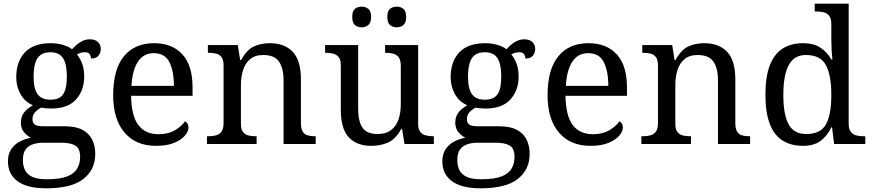

<svg xmlns="http://www.w3.org/2000/svg" viewBox="-20 -780 4725 1040"><path d="M231 240Q127 240 75 201.5Q23 163 23 94Q23 55 40.5 28.5Q58 2 86.5 -13Q115 -28 148 -34Q128 -43 110.5 -63.5Q93 -84 93 -116Q93 -146 108.5 -168Q124 -190 158 -210Q115 -228 91.5 -269.5Q68 -311 68 -361Q68 -447 115 -496.5Q162 -546 256 -546Q292 -546 324 -536Q356 -526 370 -513Q380 -524 394 -536.5Q408 -549 426.5 -558Q445 -567 467 -567Q497 -567 511.5 -551.5Q526 -536 526 -515Q526 -494 513.5 -478.5Q501 -463 473 -463Q473 -474 466.5 -485.5Q460 -497 440 -497Q427 -497 417 -494Q407 -491 397 -485Q414 -464 425 -435.5Q436 -407 436 -364Q436 -290 391.5 -241Q347 -192 256 -192Q244 -192 228.5 -193.5Q213 -195 203 -197Q184 -187 170 -172Q156 -157 156 -134Q156 -116 167.5 -106Q179 -96 218 -96H331Q391 -96 427 -76.5Q463 -57 479.5 -23.5Q496 10 496 53Q496 139 431.5 189.5Q367 240 231 240ZM233 191Q305 191 344 175.5Q383 160 398.5 132.5Q414 105 414 70Q414 24 388 8.5Q362 -7 312 -7H214Q186 -7 161 0.5Q136 8 120 28Q104 48 104 88Q104 117 115 140.5Q126 164 154 177.5Q182 191 233 191ZM253 -240Q286 -240 305.5 -253Q325 -266 333.5 -294Q342 -322 342 -365Q342 -410 333 -439.5Q324 -469 304.5 -483Q285 -497 252 -497Q220 -497 200 -482.5Q180 -468 171 -438.5Q162 -409 162 -364Q162 -300 183.5 -270Q205 -240 253 -240Z M825 10Q716 10 654.5 -62Q593 -134 593 -264Q593 -404 651 -475Q709 -546 815 -546Q912 -546 967.5 -486Q1023 -426 1023 -307V-261H690Q692 -152 729.5 -102.5Q767 -53 839 -53Q891 -53 927.5 -74.5Q964 -96 982 -123Q989 -120 995 -111Q1001 -102 1001 -89Q1001 -69 982 -46Q963 -23 924 -6.5Q885 10 825 10ZM922 -315Q922 -395 897.5 -443.5Q873 -492 813 -492Q758 -492 727.5 -446.5Q697 -401 692 -315Z M1101 0V-42H1109Q1132 -42 1150.5 -47Q1169 -52 1180 -67.5Q1191 -83 1191 -114V-426Q1191 -456 1180 -470.5Q1169 -485 1151 -489.5Q1133 -494 1111 -494H1106V-536H1268L1281 -455H1286Q1317 -511 1355.5 -528.5Q1394 -546 1442 -546Q1521 -546 1565.5 -499.5Q1610 -453 1610 -350V-114Q1610 -83 1619.5 -67.5Q1629 -52 1646 -47Q1663 -42 1685 -42H1690V0H1516V-345Q1516 -410 1491.5 -446Q1467 -482 1406 -482Q1361 -482 1334.5 -459.5Q1308 -437 1296.5 -400Q1285 -363 1285 -320V-109Q1285 -80 1296 -65.5Q1307 -51 1325 -46.5Q1343 -42 1365 -42H1370V0Z M1991 10Q1912 10 1869 -36.5Q1826 -83 1826 -186V-426Q1826 -456 1814.5 -470.5Q1803 -485 1784.5 -489.5Q1766 -494 1744 -494H1741V-536H1920V-191Q1920 -148 1929.5 -117Q1939 -86 1962 -70Q1985 -54 2025 -54Q2069 -54 2097 -74.5Q2125 -95 2138 -131.5Q2151 -168 2151 -216V-422Q2151 -454 2140 -469Q2129 -484 2110.5 -489Q2092 -494 2069 -494H2066V-536H2245V-109Q2245 -80 2256.5 -65.5Q2268 -51 2286.5 -46.5Q2305 -42 2327 -42H2330V0H2171L2158 -81H2153Q2122 -25 2081 -7.5Q2040 10 1991 10ZM2129 -632Q2107 -632 2092.5 -644.5Q2078 -657 2078 -688Q2078 -720 2092.5 -732Q2107 -744 2129 -744Q2150 -744 2165 -732Q2180 -720 2180 -688Q2180 -657 2165 -644.5Q2150 -632 2129 -632ZM1939 -632Q1917 -632 1902.5 -644.5Q1888 -657 1888 -688Q1888 -720 1902.5 -732Q1917 -744 1939 -744Q1960 -744 1975 -732Q1990 -720 1990 -688Q1990 -657 1975 -644.5Q1960 -632 1939 -632Z M2584 240Q2480 240 2428 201.5Q2376 163 2376 94Q2376 55 2393.5 28.5Q2411 2 2439.5 -13Q2468 -28 2501 -34Q2481 -43 2463.5 -63.5Q2446 -84 2446 -116Q2446 -146 2461.5 -168Q2477 -190 2511 -210Q2468 -228 2444.5 -269.5Q2421 -311 2421 -361Q2421 -447 2468 -496.5Q2515 -546 2609 -546Q2645 -546 2677 -536Q2709 -526 2723 -513Q2733 -524 2747 -536.5Q2761 -549 2779.5 -558Q2798 -567 2820 -567Q2850 -567 2864.5 -551.5Q2879 -536 2879 -515Q2879 -494 2866.5 -478.5Q2854 -463 2826 -463Q2826 -474 2819.5 -485.5Q2813 -497 2793 -497Q2780 -497 2770 -494Q2760 -491 2750 -485Q2767 -464 2778 -435.5Q2789 -407 2789 -364Q2789 -290 2744.5 -241Q2700 -192 2609 -192Q2597 -192 2581.5 -193.5Q2566 -195 2556 -197Q2537 -187 2523 -172Q2509 -157 2509 -134Q2509 -116 2520.5 -106Q2532 -96 2571 -96H2684Q2744 -96 2780 -76.5Q2816 -57 2832.5 -23.5Q2849 10 2849 53Q2849 139 2784.5 189.5Q2720 240 2584 240ZM2586 191Q2658 191 2697 175.5Q2736 160 2751.5 132.5Q2767 105 2767 70Q2767 24 2741 8.5Q2715 -7 2665 -7H2567Q2539 -7 2514 0.5Q2489 8 2473 28Q2457 48 2457 88Q2457 117 2468 140.5Q2479 164 2507 177.5Q2535 191 2586 191ZM2606 -240Q2639 -240 2658.5 -253Q2678 -266 2686.5 -294Q2695 -322 2695 -365Q2695 -410 2686 -439.5Q2677 -469 2657.5 -483Q2638 -497 2605 -497Q2573 -497 2553 -482.5Q2533 -468 2524 -438.5Q2515 -409 2515 -364Q2515 -300 2536.5 -270Q2558 -240 2606 -240Z M3178 10Q3069 10 3007.5 -62Q2946 -134 2946 -264Q2946 -404 3004 -475Q3062 -546 3168 -546Q3265 -546 3320.5 -486Q3376 -426 3376 -307V-261H3043Q3045 -152 3082.5 -102.5Q3120 -53 3192 -53Q3244 -53 3280.5 -74.5Q3317 -96 3335 -123Q3342 -120 3348 -111Q3354 -102 3354 -89Q3354 -69 3335 -46Q3316 -23 3277 -6.5Q3238 10 3178 10ZM3275 -315Q3275 -395 3250.5 -443.5Q3226 -492 3166 -492Q3111 -492 3080.5 -446.5Q3050 -401 3045 -315Z M3454 0V-42H3462Q3485 -42 3503.5 -47Q3522 -52 3533 -67.5Q3544 -83 3544 -114V-426Q3544 -456 3533 -470.5Q3522 -485 3504 -489.5Q3486 -494 3464 -494H3459V-536H3621L3634 -455H3639Q3670 -511 3708.5 -528.5Q3747 -546 3795 -546Q3874 -546 3918.5 -499.5Q3963 -453 3963 -350V-114Q3963 -83 3972.5 -67.5Q3982 -52 3999 -47Q4016 -42 4038 -42H4043V0H3869V-345Q3869 -410 3844.5 -446Q3820 -482 3759 -482Q3714 -482 3687.5 -459.5Q3661 -437 3649.5 -400Q3638 -363 3638 -320V-109Q3638 -80 3649 -65.5Q3660 -51 3678 -46.5Q3696 -42 3718 -42H3723V0Z M4330 10Q4264 10 4218.5 -19Q4173 -48 4149.5 -109.5Q4126 -171 4126 -267Q4126 -364 4149.5 -425.5Q4173 -487 4218.5 -516.5Q4264 -546 4330 -546Q4388 -546 4424.5 -521.5Q4461 -497 4483 -458H4489Q4486 -483 4484.5 -513.5Q4483 -544 4483 -568V-650Q4483 -680 4471.5 -694.5Q4460 -709 4441.5 -713.5Q4423 -718 4401 -718H4393V-760H4577V-110Q4577 -81 4588.5 -66Q4600 -51 4618.5 -46.5Q4637 -42 4659 -42H4667V0H4498L4487 -90H4483Q4461 -44 4425 -17Q4389 10 4330 10ZM4347 -54Q4425 -54 4454 -106.5Q4483 -159 4483 -267Q4483 -371 4454 -426.5Q4425 -482 4346 -482Q4302 -482 4275 -457Q4248 -432 4235.5 -384Q4223 -336 4223 -266Q4223 -160 4251.5 -107Q4280 -54 4347 -54Z"/></svg>

Font: Noto Serif Lao
Style: Regular
Weight: 400
Designer: Monotype Design Team
Foundry: Monotype Imaging Inc.
Version: Version 2.003